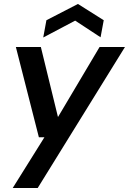

<svg xmlns="http://www.w3.org/2000/svg" viewBox="-20 -733 650 968"><path d="M44 215 204 -41H176L60 -496H186L272 -144H273L482 -496H610L170 215ZM198 -544 214 -631 373 -713 503 -631 487 -545 359 -629Z"/></svg>

Font: DM Sans 28pt SemiBold
Style: Italic
Weight: 600
Italic angle: -10°
Version: Version 4.004;gftools[0.9.30]